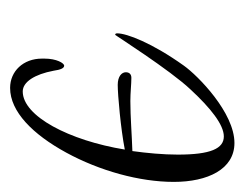

<svg xmlns="http://www.w3.org/2000/svg" viewBox="-72 -379 484 380"><g transform="rotate(90 170.0 -189.0)"><path d="M154 33C201 33 246 -12 282 -78C318 -144 340 -223 340 -291C340 -358 315 -411 263 -411C203 -411 130 -339 110 -311C65 -248 46 -198 46 -179C46 -176 47 -175 49 -175C49 -174 119 -284 157 -324C194 -364 227 -390 250 -390C274 -390 286 -364 286 -299C286 -270 283 -238 279 -209C247 -208 212 -205 180 -205C163 -205 147 -207 134 -207C127 -207 123 -203 123 -196C123 -188 131 -180 148 -180C168 -180 235 -186 276 -194C258 -84 210 8 161 8C142 8 127 -16 120 -53C118 -67 115 -74 110 -74C105 -74 96 -59 96 -35V-30C96 7 121 33 154 33Z"/></g></svg>

Font: Comforter
Style: Regular
Weight: 400
Designer: Robert E. Leuschke
Foundry: Robert E. Leuschke
Version: Version 1.013; ttfautohint (v1.8.3)